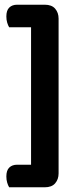

<svg xmlns="http://www.w3.org/2000/svg" viewBox="-20 -675 334 816"><path d="M19 121Q14 113 10.5 101Q7 89 7 75Q7 49 19.5 37Q32 25 53 25H112V-559H19Q14 -567 10.5 -579Q7 -591 7 -605Q7 -631 19.5 -643Q32 -655 53 -655H170Q200 -655 214.5 -638Q229 -621 229 -596V62Q229 87 214.5 104Q200 121 170 121Z"/></svg>

Font: Baloo Bhai 2 SemiBold
Style: Regular
Weight: 600
Designer: Supriya Tembe, Noopur Datye and Ek Type
Foundry: Ek Type
Version: Version 1.640;PS 1.000;hotconv 16.6.51;makeotf.lib2.5.65220;